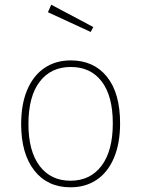

<svg xmlns="http://www.w3.org/2000/svg" viewBox="-20 -787 601 817"><path d="M281 -530Q379 -530 435 -460.5Q491 -391 491 -262Q491 -177 465 -115.5Q439 -54 391.5 -22Q344 10 280 10Q182 10 126 -61.5Q70 -133 70 -259Q70 -344 96 -405Q122 -466 169.5 -498Q217 -530 281 -530ZM281 -502Q197 -502 149 -439.5Q101 -377 101 -259Q101 -144 148.5 -81Q196 -18 280 -18Q364 -18 412 -81.5Q460 -145 460 -262Q460 -378 413 -440Q366 -502 281 -502ZM198 -767 377 -672 366 -651 184 -735Z"/></svg>

Font: Firava
Style: Regular
Weight: 400
Designer: Carrois Corporate & Edenspiekermann AG
Foundry: Greg Finn Gibson
Version: Version 5.000